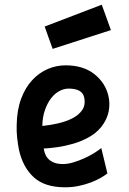

<svg xmlns="http://www.w3.org/2000/svg" viewBox="-20 -787 547 817"><path d="M437 -49Q427 -41 409 -30.5Q391 -20 367.5 -11Q344 -2 316 4Q288 10 257 10Q171 10 124.5 -32Q78 -74 61 -148Q56 -173 53 -200.5Q50 -228 51 -255Q52 -319 70 -367Q88 -415 117.5 -446.5Q147 -478 183.5 -493.5Q220 -509 259 -509Q334 -509 381 -472Q428 -435 441 -380Q449 -348 442.5 -313.5Q436 -279 411 -247Q389 -220 357 -202.5Q325 -185 290 -175Q255 -165 222 -160.5Q189 -156 166 -155Q168 -142 173 -130Q178 -118 187.5 -109Q197 -100 211.5 -94.5Q226 -89 248 -89Q269 -89 292 -96Q315 -103 337.5 -113Q360 -123 379.5 -135Q399 -147 411 -157ZM272 -410Q252 -410 232.5 -399.5Q213 -389 197.5 -369Q182 -349 171.5 -319.5Q161 -290 160 -251Q190 -254 224.5 -261.5Q259 -269 287 -283Q315 -297 330 -319Q345 -341 338 -373Q330 -410 272 -410ZM413 -767 452 -659 204 -579 170 -674Z"/></svg>

Font: Panefresco 800wt
Style: Regular
Weight: 800
Designer: Campivisivi
Foundry: Campivisivi & Chank Co
Version: Version 1.001